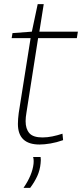

<svg xmlns="http://www.w3.org/2000/svg" viewBox="-20 -684 394 922"><path d="M280 -42 283 -11Q252 0 222.5 5Q193 10 170 10Q66 10 66 -89Q66 -100 67 -114Q68 -128 70 -142L127 -501H36L40 -525L133 -532L161 -664H190L169 -532H354L349 -501H163L107 -143Q105 -132 104 -121.5Q103 -111 103 -102Q103 -65 121 -44.5Q139 -24 184 -24Q207 -24 231.5 -29Q256 -34 280 -42ZM139 70H175Q177 84 175 100Q172 133 159 161.5Q146 190 125 218H93Q135 157 141 103Q143 83 139 70Z"/></svg>

Font: Georama ExtraLight
Style: Italic
Weight: 200
Italic angle: -9°
Designer: Jean-Baptiste Levee
Foundry: Production Type
Version: Version 1.000